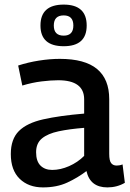

<svg xmlns="http://www.w3.org/2000/svg" viewBox="-20 -805 566 835"><path d="M27 -135Q27 -200 62 -235Q97 -270 168 -286Q239 -302 346 -311V-373Q346 -456 233 -456Q202 -456 161 -451Q120 -446 77 -433L59 -520Q102 -534 149.5 -541.5Q197 -549 240 -549Q349 -549 402 -505Q455 -461 455 -374V-136Q455 -106 463.5 -95.5Q472 -85 487 -85Q492 -85 499 -86Q506 -87 513 -90L523 -10Q489 10 447 10Q372 10 356 -61Q318 -32 272.5 -11Q227 10 167 10Q104 10 65.5 -27.5Q27 -65 27 -135ZM137 -143Q137 -104 156 -85Q175 -66 207 -66Q243 -66 280.5 -82.5Q318 -99 346 -127V-249Q282 -244 235 -234Q188 -224 162.5 -203Q137 -182 137 -143ZM257 -604Q156 -604 156 -694Q156 -785 257 -785Q357 -785 357 -694Q357 -604 257 -604ZM257 -650Q299 -650 299 -694Q299 -738 257 -738Q214 -738 214 -694Q214 -650 257 -650Z"/></svg>

Font: Georama Medium
Style: Regular
Weight: 500
Designer: Jean-Baptiste Levee
Foundry: Production Type
Version: Version 1.000